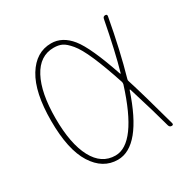

<svg xmlns="http://www.w3.org/2000/svg" viewBox="-129 -646 758 772"><g transform="rotate(-30 250.0 -260.0)"><path d="M205.1 -509.8Q140.6 -509.8 105.5 -443.8Q70.3 -377.9 70.3 -259.8Q70.3 -141.6 105.5 -75.7Q140.6 -9.8 205.1 -9.8Q301.8 -9.8 375 -242.2Q376 -248 375 -252.9Q346.7 -338.9 323.2 -392.6Q299.8 -446.3 279.3 -470.7Q258.8 -495.1 243.2 -502.4Q227.5 -509.8 205.1 -509.8ZM205.1 9.8Q135.7 9.8 92.8 -58.1Q49.8 -126 49.8 -259.8Q49.8 -391.6 92.3 -460.9Q134.8 -530.3 205.1 -530.3Q256.8 -530.3 295.9 -481.9Q335 -433.6 384.8 -286.1Q384.8 -285.2 386.2 -285.2Q387.7 -285.2 387.7 -286.1Q412.1 -371.1 438.5 -508.8Q440.4 -519.5 450.2 -519.5Q460 -519.5 458 -509.8Q431.6 -365.2 399.4 -252.9Q397.5 -248 399.4 -243.2Q424.8 -163.1 466.8 -8.8Q468.8 0 460 0Q450.2 0 447.3 -9.8Q428.7 -80.1 388.7 -209Q387.7 -210.9 385.7 -210.9Q312.5 9.8 205.1 9.8Z"/></g></svg>

Font: Rounded Mgen+ 1mn thin
Style: Regular
Weight: 100
Designer: [Source Han Sans]
Ryoko NISHIZUKA  (kana & ideographs); Paul D. Hunt (Latin, Greek & Cyrillic); Wenlong ZHANG  (bopomofo
Version: Version 1.059.20150602